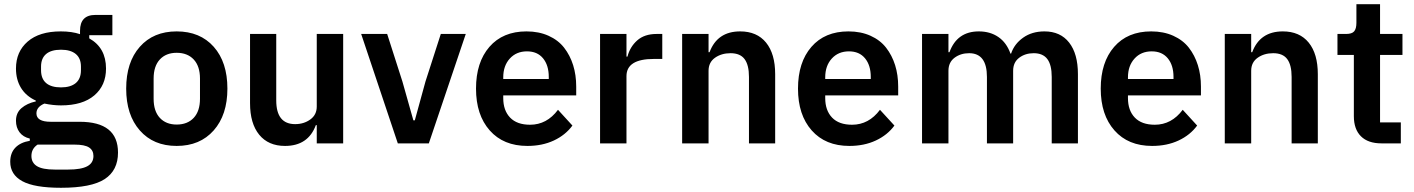

<svg xmlns="http://www.w3.org/2000/svg" viewBox="-20 -684 6748 916"><path d="M271 211.9Q144 211.9 86.4 180.4Q28.8 148.9 28.8 87.9Q28.8 45.9 53.2 20.5Q77.6 -4.9 122.1 -12.2V-22.9Q90.3 -30.3 73.2 -53Q56.2 -75.7 56.2 -107.9Q56.2 -145.5 82.5 -168.2Q108.9 -190.9 150.9 -200.2V-204.1Q104 -225.6 80.1 -264.9Q56.2 -304.2 56.2 -356.9Q56.2 -437.5 112.1 -485.8Q168 -534.2 270 -534.2Q323.2 -534.2 361.8 -521V-537.1Q361.8 -612.8 435.1 -612.8H516.1V-516.1H405.8V-501Q485.8 -456.1 485.8 -356.9Q485.8 -276.4 429.9 -228.8Q374 -181.2 271 -181.2Q233.4 -181.2 191.9 -189.9Q153.8 -173.8 153.8 -143.1Q153.8 -103 222.2 -103H359.9Q543 -103 543 43.9Q543 128.9 479.5 170.4Q416 211.9 271 211.9ZM271 -267.1Q316.9 -267.1 341.6 -287.8Q366.2 -308.6 366.2 -349.1V-366.2Q366.2 -405.8 341.6 -426.3Q316.9 -446.8 271 -446.8Q224.1 -446.8 200 -426.3Q175.8 -405.8 175.8 -366.2V-349.1Q175.8 -308.6 200 -287.8Q224.1 -267.1 271 -267.1ZM241.2 125H305.2Q367.2 125 396.5 109.1Q425.8 93.3 425.8 60.1Q425.8 33.2 404.8 19.5Q383.8 5.9 335.9 5.9H159.2Q129.9 25.4 129.9 60.1Q129.9 92.3 156.2 108.6Q182.6 125 241.2 125Z M822.8 12.2Q711.9 12.2 647 -61.8Q582 -135.7 582 -261.2Q582 -387.2 647 -460.7Q711.9 -534.2 822.8 -534.2Q934.6 -534.2 999.8 -460.7Q1064.9 -387.2 1064.9 -261.2Q1064.9 -135.7 999.5 -61.8Q934.1 12.2 822.8 12.2ZM822.8 -89.8Q874.5 -89.8 904.3 -121.8Q934.1 -153.8 934.1 -212.9V-309.1Q934.1 -368.2 904.3 -400.1Q874.5 -432.1 822.8 -432.1Q772 -432.1 742.4 -400.1Q712.9 -368.2 712.9 -309.1V-212.9Q712.9 -153.8 742.4 -121.8Q772 -89.8 822.8 -89.8Z M1339.8 12.2Q1260.3 12.2 1216.6 -41.3Q1172.9 -94.7 1172.9 -191.9V-522H1297.9V-205.1Q1297.9 -91.8 1388.2 -91.8Q1429.7 -91.8 1460.4 -114Q1491.2 -136.2 1491.2 -175.8V-522H1617.2V0H1491.2V-86.9H1486.8Q1450.2 12.2 1339.8 12.2Z M1877.9 0 1703.1 -522H1827.1L1899.9 -294.9L1952.1 -109.9H1959L2009.8 -294.9L2083 -522H2202.1L2025.9 0Z M2496.1 12.2Q2381.8 12.2 2316.4 -61.8Q2251 -135.7 2251 -261.2Q2251 -386.7 2314.9 -460.4Q2378.9 -534.2 2491.7 -534.2Q2550.8 -534.2 2596.9 -513.4Q2643.1 -492.7 2671.4 -456.3Q2699.7 -419.9 2714.4 -373Q2729 -326.2 2729 -271V-229H2380.9V-215.8Q2380.9 -157.2 2413.6 -123Q2446.3 -88.9 2508.8 -88.9Q2588.9 -88.9 2642.1 -160.2L2710.9 -85Q2677.7 -39.6 2622.3 -13.7Q2566.9 12.2 2496.1 12.2ZM2380.9 -307.1H2598.1V-316.9Q2598.1 -372.6 2570.8 -405.8Q2543.5 -439 2494.1 -439Q2443.4 -439 2412.1 -404.5Q2380.9 -370.1 2380.9 -314.9Z M2842.8 0V-522H2968.8V-414.1H2973.6Q2985.4 -460.4 3020 -491.2Q3054.7 -522 3112.8 -522H3139.6V-402.8H3099.6Q2968.8 -402.8 2968.8 -320.8V0Z M3234.4 0V-522H3360.4V-435.1H3365.2Q3402.3 -534.2 3511.2 -534.2Q3591.3 -534.2 3634.8 -480.7Q3678.2 -427.2 3678.2 -330.1V0H3553.2V-316.9Q3553.2 -374 3532.2 -402.1Q3511.2 -430.2 3465.3 -430.2Q3421.9 -430.2 3391.1 -408.4Q3360.4 -386.7 3360.4 -346.2V0Z M4032.2 12.2Q3918 12.2 3852.5 -61.8Q3787.1 -135.7 3787.1 -261.2Q3787.1 -386.7 3851.1 -460.4Q3915 -534.2 4027.8 -534.2Q4086.9 -534.2 4133.1 -513.4Q4179.2 -492.7 4207.5 -456.3Q4235.8 -419.9 4250.5 -373Q4265.1 -326.2 4265.1 -271V-229H3917V-215.8Q3917 -157.2 3949.7 -123Q3982.4 -88.9 4044.9 -88.9Q4125 -88.9 4178.2 -160.2L4247.1 -85Q4213.9 -39.6 4158.4 -13.7Q4103 12.2 4032.2 12.2ZM3917 -307.1H4134.3V-316.9Q4134.3 -372.6 4106.9 -405.8Q4079.6 -439 4030.3 -439Q3979.5 -439 3948.2 -404.5Q3917 -370.1 3917 -314.9Z M4378.9 0V-522H4504.9V-435.1H4509.8Q4545.9 -534.2 4649.9 -534.2Q4704.1 -534.2 4743.2 -507.3Q4782.2 -480.5 4800.8 -428.2H4803.7Q4818.8 -474.1 4861.1 -504.2Q4903.3 -534.2 4962.9 -534.2Q5039.1 -534.2 5080.8 -480.7Q5122.6 -427.2 5122.6 -330.1V0H4997.6V-316.9Q4997.6 -374.5 4976.6 -402.3Q4955.6 -430.2 4911.6 -430.2Q4871.1 -430.2 4842.3 -408.4Q4813.5 -386.7 4813.5 -346.2V0H4688.5V-316.9Q4688.5 -430.2 4603.5 -430.2Q4563 -430.2 4533.9 -408.4Q4504.9 -386.7 4504.9 -346.2V0Z M5476.6 12.2Q5362.3 12.2 5296.9 -61.8Q5231.4 -135.7 5231.4 -261.2Q5231.4 -386.7 5295.4 -460.4Q5359.4 -534.2 5472.2 -534.2Q5531.2 -534.2 5577.4 -513.4Q5623.5 -492.7 5651.9 -456.3Q5680.2 -419.9 5694.8 -373Q5709.5 -326.2 5709.5 -271V-229H5361.3V-215.8Q5361.3 -157.2 5394 -123Q5426.8 -88.9 5489.3 -88.9Q5569.3 -88.9 5622.6 -160.2L5691.4 -85Q5658.2 -39.6 5602.8 -13.7Q5547.4 12.2 5476.6 12.2ZM5361.3 -307.1H5578.6V-316.9Q5578.6 -372.6 5551.3 -405.8Q5523.9 -439 5474.6 -439Q5423.8 -439 5392.6 -404.5Q5361.3 -370.1 5361.3 -314.9Z M5823.2 0V-522H5949.2V-435.1H5954.1Q5991.2 -534.2 6100.1 -534.2Q6180.2 -534.2 6223.6 -480.7Q6267.1 -427.2 6267.1 -330.1V0H6142.1V-316.9Q6142.1 -374 6121.1 -402.1Q6100.1 -430.2 6054.2 -430.2Q6010.7 -430.2 5980 -408.4Q5949.2 -386.7 5949.2 -346.2V0Z M6570.8 0Q6506.8 0 6472.9 -33.7Q6439 -67.4 6439 -129.9V-421.9H6360.8V-522H6401.9Q6429.7 -522 6440.4 -534.4Q6451.2 -546.9 6451.2 -575.2V-664.1H6564V-522H6670.9V-421.9H6564V-100.1H6663.1V0Z"/></svg>

Font: Anuphan SemiBold
Style: Bold
Weight: 600
Designer: Mike Abbink, Paul van der Laan, Pieter van Rosmalen, Mint Tantisuwanna
Foundry: Bold Monday; Cadson Demak
Version: Version 3.002;hotconv 1.0.109;makeotfexe 2.5.65596